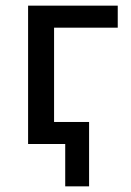

<svg xmlns="http://www.w3.org/2000/svg" viewBox="-20 -510 464 680"><path d="M211 150V0H121.5V-78H295.5V150ZM79.5 0V-490H397V-412H171.5V0Z"/></svg>

Font: Geologica Roman Light
Style: Regular
Weight: 300
Designer: Sindre Bremnes, Frode Helland
Foundry: Monokrom Skriftforlag AS
Version: Version 1.010;gftools[0.9.28]